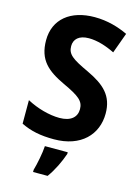

<svg xmlns="http://www.w3.org/2000/svg" viewBox="-138 -800 795 1096"><g transform="rotate(15 259.5 -251.5)"><path d="M484 -208C484 -313 427 -365 323 -414C224 -460 194 -481 194 -530C194 -570 222 -599 281 -599C329 -599 382 -583 435 -557L479 -678C424 -704 358 -724 282 -724C140 -724 47 -650 47 -525C47 -408 108 -358 210 -310C307 -265 336 -242 336 -194C336 -148 303 -116 235 -116C175 -116 102 -136 41 -169V-30C98 -2 156 10 236 10C396 10 484 -84 484 -208ZM332 71V61H197C195 101 181 171 170 208V221H256C290 174 315 120 332 71Z"/></g></svg>

Font: Noto Sans Devanagari SemiCondensed
Style: Bold
Weight: 700
Width: 4
Designer: Jelle Bosma - Monotype Design Team
Foundry: Monotype Imaging Inc.
Version: Version 2.004